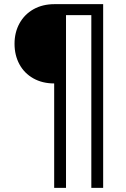

<svg xmlns="http://www.w3.org/2000/svg" viewBox="-20 -725 609 925"><path d="M477 180H420V-652H298V180H241V-323Q184 -323 140.5 -347.5Q97 -372 73.5 -415.5Q50 -459 50 -514Q50 -569 74 -612.5Q98 -656 141.5 -680.5Q185 -705 243 -705H477Z"/></svg>

Font: Leon Sans
Style: Light
Weight: 300
Designer: Jongmin Kim
Version: Version 1.2